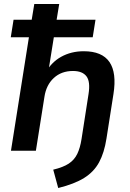

<svg xmlns="http://www.w3.org/2000/svg" viewBox="-20 -756 653 963"><path d="M272 187 247 95Q297 83 325 64.5Q353 46 367.5 16Q382 -14 389 -59L424 -284Q434 -347 413.5 -373.5Q393 -400 346 -400Q288 -400 250 -365Q212 -330 203 -271L160 0H35L125 -569H34L48 -657H139L152 -736H277L264 -657H459L445 -569H250L221 -388L206 -387Q236 -443 286.5 -471Q337 -499 400 -499Q492 -499 529 -445Q566 -391 549 -284L514 -61Q503 10 477 58Q451 106 402 136.5Q353 167 272 187Z"/></svg>

Font: Mulish ExtraLight
Style: Italic
Weight: 200
Italic angle: -9°
Designer: Vernon Adams
Foundry: Vernon Adams
Version: Version 3.603